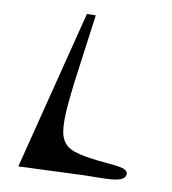

<svg xmlns="http://www.w3.org/2000/svg" viewBox="-96 -951 961 1070"><g transform="rotate(10 384.5 -416.0)"><path d="M430 22C560 17 675 29 682 -23C688 -66 601 -62 511 -73C283 -101 264 -126 306 -476L359 -868L309 -867L80 36Z"/></g></svg>

Font: Venom Sans
Style: BdObl
Weight: 700
Version: Version 1.001